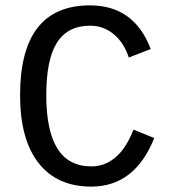

<svg xmlns="http://www.w3.org/2000/svg" viewBox="-20 -689 640 719"><path d="M153.3 -332.5Q153.3 -199.2 195.1 -132.6Q236.8 -65.9 322.8 -65.9Q372.1 -65.9 412.1 -99.4Q452.1 -132.8 480 -203.6L557.6 -171.9Q484.9 9.8 321.8 9.8Q193.4 9.8 124.3 -78.6Q55.2 -167 55.2 -332.5Q55.2 -668.9 316.9 -668.9Q482.4 -668.9 544.4 -505.4L462.4 -473.6Q444.3 -528.8 406 -560.8Q367.7 -592.8 317.4 -592.8Q233.9 -592.8 193.6 -529.8Q153.3 -466.8 153.3 -332.5Z"/></svg>

Font: Liberation Mono
Style: Regular
Weight: 400
Monospace: yes
Designer: Steve Matteson
Foundry: Ascender Corporation
Version: Version 2.1.5